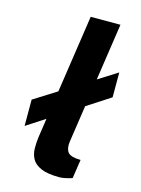

<svg xmlns="http://www.w3.org/2000/svg" viewBox="-115 -809 651 885"><g transform="rotate(15 211.0 -367.0)"><path d="M41.4 -178.2V-303.7L399.2 -529.3V-410.7ZM256.7 8.8Q200.5 8.8 169.7 -4.6Q138.9 -18.1 126.5 -40.2Q114.2 -62.4 113.6 -89.8Q113.1 -117.2 116.9 -145.1L205.6 -743H347.6L261.5 -162.9Q257.4 -134.6 266.6 -116.7Q275.8 -98.8 308.4 -95L331.2 -93.6L317.7 -3.4Q302.4 1.7 286.4 5.2Q270.4 8.8 256.7 8.8Z"/></g></svg>

Font: Public Sans Thin
Style: Italic
Weight: 100
Italic angle: -8°
Designer: The Public Sans project authors (U.S. Web Design System). Libre Franklin designed by Pablo Impallari and Rodrigo Fuenzal
Version: Version 2.000